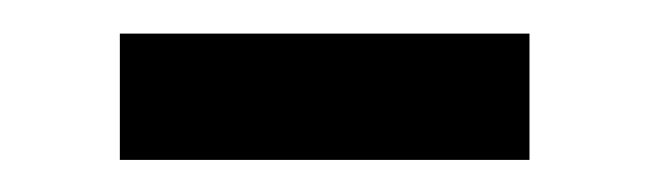

<svg xmlns="http://www.w3.org/2000/svg" viewBox="-20 -311 392 116"><path d="M52.4 -290.7V-214.4H299.9V-290.7Z"/></svg>

Font: Montserrat Ace
Style: Regular
Weight: 500
Designer: Julieta Ulanovsky
Foundry: Julieta Ulanovsky
Version: Version 1